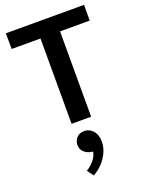

<svg xmlns="http://www.w3.org/2000/svg" viewBox="-174 -713 855 1125"><g transform="rotate(-20 253.0 -150.5)"><path d="M497 -630V-532H312V0H190V-532H10V-630ZM236 193Q214 188 197 172Q180 156 180 129Q180 103 197 84Q214 65 245 65Q257 65 270.5 70Q284 75 295.5 86.5Q307 98 314 116Q321 134 321 160Q321 186 312 211Q303 236 287.5 258.5Q272 281 251.5 299Q231 317 209 329L180 289Q207 274 228 248.5Q249 223 253 196Z"/></g></svg>

Font: Ek Mukta SemiBold
Style: Regular
Weight: 600
Designer: Girish Dalvi and Yashodeep Gholap
Foundry: Ek Type
Version: Version 2.538;PS 1.002;hotconv 16.6.51;makeotf.lib2.5.65220;